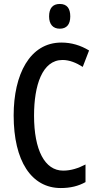

<svg xmlns="http://www.w3.org/2000/svg" viewBox="-20 -940 495 970"><path d="M282 -920C246 -920 228 -898 228 -857C228 -817 248 -795 282 -795C317 -795 335 -817 335 -857C335 -897 319 -920 282 -920ZM296 -637C331 -637 365 -623 398 -602L430 -685C387 -711 341 -725 290 -725C130 -725 49 -563 49 -357C49 -126 139 10 287 10C336 10 376 0 412 -20V-109C375 -90 339 -78 299 -78C206 -78 152 -182 152 -356C152 -508 193 -637 296 -637Z"/></svg>

Font: Noto Sans Gujarati ExtraCondensed Medium
Style: Regular
Weight: 500
Width: 2
Designer: Jelle Bosma - Monotype Design Team, Universal Thirst
Foundry: Monotype Imaging Inc.
Version: Version 2.106